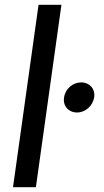

<svg xmlns="http://www.w3.org/2000/svg" viewBox="-20 -777 433 797"><path d="M34 0H129L235 -757H140ZM246 -373C240 -338 264 -310 300 -310C334 -310 365 -337 371 -373C376 -408 352 -435 317 -435C282 -435 251 -408 246 -373Z"/></svg>

Font: Mluvka Medium
Style: Italic
Weight: 500
Italic angle: -8°
Designer: Modified by Jiří Krblich, Original typeface by Gumpita Rahayu
Foundry: Gumpita Rahayu & Jiří Krblich
Version: Version 2.000;Glyphs 3.1.1 (3134)